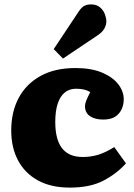

<svg xmlns="http://www.w3.org/2000/svg" viewBox="-20 -838 610 872"><path d="M297 14Q212 14 152.5 -18.5Q93 -51 62 -109.5Q31 -168 31 -245Q31 -330 65 -393.5Q99 -457 164 -493Q229 -529 323 -529Q394 -529 443 -508.5Q492 -488 517 -455.5Q542 -423 542 -387Q542 -363 532.5 -342Q523 -321 503 -308Q483 -295 449 -295Q411 -295 388.5 -310.5Q366 -326 366 -356Q366 -366 371.5 -380.5Q377 -395 390 -420Q376 -428 360.5 -431.5Q345 -435 325 -435Q296 -435 275 -418.5Q254 -402 242.5 -368.5Q231 -335 231 -284Q231 -204 262 -164.5Q293 -125 356 -125Q392 -125 425.5 -135Q459 -145 499 -170L552 -96Q511 -50 450.5 -18Q390 14 297 14ZM266 -572 224 -615 337 -785Q351 -806 364 -812Q377 -818 393 -818Q419 -818 434.5 -804.5Q450 -791 456.5 -773Q463 -755 463 -741Q463 -725 454 -708.5Q445 -692 424 -678Z"/></svg>

Font: Literata ExtraBold
Style: Regular
Weight: 800
Designer: Latin by Veronika Burian and Jose Scaglione. Greek by Irene Vlachou. Cyrillic by Vera Evstafieva.
Foundry: TypeTogether
Version: Version 3.103;gftools[0.9.29]